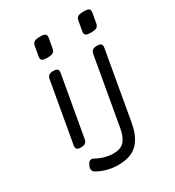

<svg xmlns="http://www.w3.org/2000/svg" viewBox="-204 -785 1007 1105"><g transform="rotate(-30 300.0 -233.0)"><path d="M490.2 -456.1Q470.7 -456.1 461.2 -448.7Q451.7 -441.4 448.7 -424.3L370.1 21.5Q360.4 77.1 336.4 103Q312.5 128.9 264.6 128.9Q208.5 128.9 149.9 97.2Q124.5 83.5 108.9 118.2Q94.2 150.4 119.1 164.6Q182.1 200.2 256.8 200.2Q339.4 200.2 383.3 157.2Q427.2 114.3 442.4 27.8L522 -424.3Q524.9 -441.4 518.1 -448.7Q511.2 -456.1 491.2 -456.1ZM200.2 -456.1Q180.7 -456.1 171.1 -448.7Q161.6 -441.4 158.7 -424.3L88.4 -26.9Q85.4 -9.8 92.3 -2.4Q99.1 4.9 119.1 4.9H120.1Q139.6 4.9 149.2 -2.4Q158.7 -9.8 161.6 -26.9L231.9 -424.3Q234.9 -441.4 228 -448.7Q221.2 -456.1 201.2 -456.1ZM180.7 -633.8 169.4 -570.3Q166.5 -552.7 175 -545.7Q183.6 -538.6 210.4 -538.6Q237.3 -538.6 248.3 -545.7Q259.3 -552.7 262.2 -570.3L273.4 -633.8Q276.4 -651.4 268.1 -658.4Q259.8 -665.5 232.9 -665.5Q206.1 -665.5 194.8 -658.4Q183.6 -651.4 180.7 -633.8ZM470.7 -633.8 459.5 -570.3Q456.5 -552.7 465.1 -545.7Q473.6 -538.6 500.5 -538.6Q527.3 -538.6 538.3 -545.7Q549.3 -552.7 552.2 -570.3L563.5 -633.8Q566.4 -651.4 558.1 -658.4Q549.8 -665.5 522.9 -665.5Q496.1 -665.5 484.9 -658.4Q473.6 -651.4 470.7 -633.8Z"/></g></svg>

Font: Courier Prime Sans
Style: Regular
Weight: 300
Italic angle: -10°
Designer: Alan Dague-Greene
Foundry: Quote-Unquote Apps
Version: Version 3.23